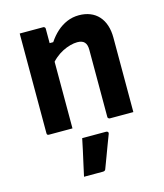

<svg xmlns="http://www.w3.org/2000/svg" viewBox="-118 -638 837 981"><g transform="rotate(-15 300.0 -148.0)"><path d="M533 0Q500 0 471.5 0Q443 0 409 0Q406 0 403.5 -1.5Q401 -3 399.5 -5Q398 -7 398 -11Q398 -70 398 -129.5Q398 -189 398 -248Q398 -307 398 -366Q398 -393 386 -406Q374 -419 348 -419Q331 -419 310.5 -413.5Q290 -408 269.5 -397.5Q249 -387 230 -371Q211 -355 195 -333V-451H230Q250 -481 274.5 -503Q299 -525 328.5 -537.5Q358 -550 392 -550Q424 -550 450.5 -539.5Q477 -529 495.5 -508.5Q514 -488 523.5 -459Q533 -430 533 -394Q533 -346 533 -297Q533 -248 533 -199Q533 -150 533 -100Q533 -75 533 -50Q533 -25 533 0ZM211 0Q189 0 169.5 0Q150 0 129.5 0Q109 0 87 0Q84 0 82 -0.5Q80 -1 78.5 -2.5Q77 -4 76.5 -6Q76 -8 76 -11Q76 -65 76 -118.5Q76 -172 76 -225.5Q76 -279 76 -332.5Q76 -386 76 -440Q76 -468 76 -493Q76 -518 76 -538Q101 -538 121.5 -538Q142 -538 161.5 -538Q181 -538 200 -538Q204 -538 206 -536.5Q208 -535 209.5 -533Q211 -531 211 -527Q211 -440 211 -352Q211 -264 211 -176Q211 -88 211 0ZM246 61Q280 61 309 61Q338 61 372 61Q378 61 381.5 64.5Q385 68 383 74Q372 103 361.5 130.5Q351 158 341 185.5Q331 213 319 244Q318 248 314.5 251Q311 254 304 254Q284 254 260 254Q236 254 204 254Q211 221 218.5 188Q226 155 233 123Q240 91 246 61Z"/></g></svg>

Font: RecMonoLinear Nerd Font Mono
Style: Bold
Weight: 700
Monospace: yes
Version: Version 1.085; ttfautohint (v1.8.4.7-5d5b);Nerd Fonts 3.2.1